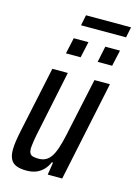

<svg xmlns="http://www.w3.org/2000/svg" viewBox="-123 -874 671 947"><g transform="rotate(15 212.5 -400.0)"><path d="M109 8Q76 8 56 -0.5Q36 -9 27 -27.5Q18 -46 18 -75Q18 -95 22 -121Q26 -147 33 -180L103 -510H182L120 -212Q111 -172 107 -146Q103 -120 102 -104Q102 -88 107 -79Q112 -70 123.5 -67Q135 -64 152 -64Q178 -64 195.5 -77Q213 -90 224.5 -114.5Q236 -139 245 -173.5Q254 -208 263 -253L318 -510H397L290 0H216L226 -64H220Q210 -41 194.5 -25Q179 -9 158 -0.5Q137 8 109 8ZM310 -601 327 -683H402L384 -601ZM148 -601 166 -683H241L223 -601ZM184 -754 195 -808H425L414 -754Z"/></g></svg>

Font: Saira ExtraCondensed Medium
Style: Italic
Weight: 500
Width: 2
Italic angle: -12°
Designer: Hector Gatti with collaboration of the Omnibus-Type team
Foundry: Omnibus-Type
Version: Version 1.101